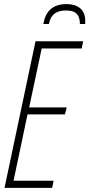

<svg xmlns="http://www.w3.org/2000/svg" viewBox="-20 -915 435 935"><path d="M191 -798H218C227 -843 252 -864 302 -864C355 -864 369 -837 369 -798H395C395 -802 395 -808 395 -816C395 -855 373 -895 303 -895C234 -895 201 -857 191 -798ZM2 0H234L241 -35H46L114 -358H296L305 -392H122L183 -679H378L385 -714H153Z"/></svg>

Font: Noto Sans ExtraCondensed ExtraLight
Style: Italic
Weight: 200
Width: 2
Italic angle: -12°
Designer: Monotype Design Team
Foundry: Monotype Imaging Inc.
Version: Version 2.013